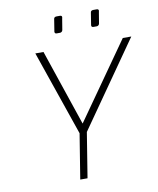

<svg xmlns="http://www.w3.org/2000/svg" viewBox="-97 -991 880 1066"><g transform="rotate(-10 342.5 -457.5)"><path d="M309 -254 144 -733H190L335 -304L637 -733H685L350 -254L309 0H268ZM269 -833 280 -902Q281 -915 296 -915H315Q326 -915 326 -905Q326 -909 314 -835Q313 -829 308.5 -825.5Q304 -822 299 -822H280Q269 -822 269 -833ZM476 -833 487 -902Q488 -915 503 -915H522Q533 -915 533 -905Q533 -909 521 -835Q520 -829 515.5 -825.5Q511 -822 506 -822H487Q476 -822 476 -833Z"/></g></svg>

Font: Exo ExtraLight
Style: Italic
Weight: 275
Italic angle: -9°
Designer: Natanael Gama
Foundry: Natanael Gama
Version: Version 1.500; ttfautohint (v1.6)